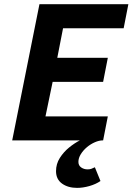

<svg xmlns="http://www.w3.org/2000/svg" viewBox="-20 -672 640 919"><path d="M349 227.3Q305.5 227.3 276.9 206.7Q248.2 186.1 248.2 147.1Q248.2 112.6 266.3 84.1Q284.3 55.6 310.7 34.1Q337.2 12.7 362.2 0H38.4L168.8 -651.8H594.4L571.9 -536.8H281.8L254.2 -395.3H496.1L473.6 -280.3H232L197.7 -115H496.1L473.6 0H471.6Q454.3 0 433.9 8.9Q413.5 17.8 395.8 32.7Q378.1 47.6 366.7 66.1Q355.3 84.6 355.3 102.8Q355.3 120.1 368.5 129.4Q381.6 138.7 399.5 138.7Q409.1 138.7 416.9 136.1Q424.6 133.4 434.1 128.6L460.9 194.4Q438.9 209.6 408 218.5Q377.2 227.3 349 227.3Z"/></svg>

Font: SourceCodeVF
Style: Italic
Weight: 200
Italic angle: -11°
Monospace: yes
Designer: Paul D. Hunt, Teo Tuominen
Foundry: Adobe
Version: Version 1.026;hotconv 1.1.0;makeotfexe 2.6.0